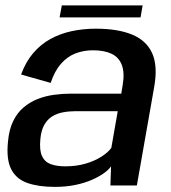

<svg xmlns="http://www.w3.org/2000/svg" viewBox="-20 -708 654 733"><path d="M189.5 5.5Q231.5 5.5 266.8 -1.8Q302 -9 329.8 -21Q357.5 -33 376.2 -46.5Q395 -60 404 -73L401.5 0H502.5L568.5 -375Q583 -456 561 -504.8Q539 -553.5 484.2 -576Q429.5 -598.5 346 -598.5Q297.5 -598.5 253.5 -589Q209.5 -579.5 172.2 -559Q135 -538.5 106.5 -505Q78 -471.5 60.5 -423.5L173.5 -391.5Q188.5 -437 212.8 -464.5Q237 -492 268 -504Q299 -516 335 -516Q377.5 -516 405.8 -502.8Q434 -489.5 445.2 -459.5Q456.5 -429.5 448 -381L443 -350.5H251Q218.5 -350.5 185.8 -346Q153 -341.5 123.2 -329.8Q93.5 -318 69.5 -297.5Q45.5 -277 30 -245Q14.5 -213 10.5 -167.5Q3.5 -99 23 -61.5Q42.5 -24 85.2 -9.2Q128 5.5 189.5 5.5ZM229 -73Q197 -73 174 -81.2Q151 -89.5 140.5 -112Q130 -134.5 134 -176.5Q137 -210 149 -231.2Q161 -252.5 179.5 -263.8Q198 -275 220.5 -279.2Q243 -283.5 267.5 -283.5H429.5L405 -143.5Q392.5 -126 367 -109.8Q341.5 -93.5 306.5 -83.2Q271.5 -73 229 -73ZM207.5 -641.5H516.5L524.5 -687.5H216Z"/></svg>

Font: Anybody Thin Medium
Style: Italic
Weight: 500
Italic angle: -10°
Version: Version 1.113;gftools[0.9.25]